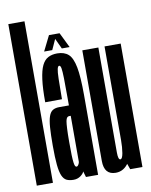

<svg xmlns="http://www.w3.org/2000/svg" viewBox="-88 -850 721 919"><g transform="rotate(-10 273.0 -390.0)"><path d="M16.5 0H95V-785H16.5Z M195.5 3Q205.5 3 213.8 0.2Q222 -2.5 228.8 -7.2Q235.5 -12 240.2 -17.2Q245 -22.5 247 -28.5L255.5 0H314.5V-387.5Q314.5 -476.5 305.5 -523.5Q296.5 -570.5 276.5 -588.5Q256.5 -606.5 222 -606.5Q196.5 -606.5 178 -596.8Q159.5 -587 148 -563.2Q136.5 -539.5 130.8 -496.2Q125 -453 125.5 -386L207 -386.5Q207.5 -450.5 208.2 -485Q209 -519.5 212.2 -533Q215.5 -546.5 221.5 -546.5Q228 -546.5 230.5 -532.5Q233 -518.5 233.8 -484Q234.5 -449.5 234.5 -386.5V-351.5H187.5Q168.5 -351.5 156 -344Q143.5 -336.5 136.8 -317.2Q130 -298 127.5 -263.8Q125 -229.5 125 -175Q125 -117 128.5 -81.8Q132 -46.5 140.2 -28Q148.5 -9.5 162 -3.2Q175.5 3 195.5 3ZM220 -56.5Q216 -56.5 213.2 -61.2Q210.5 -66 208.8 -78.5Q207 -91 206.2 -115Q205.5 -139 205.5 -179Q205.5 -218.5 206.8 -243Q208 -267.5 210.2 -279.8Q212.5 -292 216.8 -296.5Q221 -301 227 -301H234.5V-78.5Q234.5 -74.5 232.2 -69.2Q230 -64 226.8 -60.2Q223.5 -56.5 220 -56.5ZM162.5 -626H202L225 -676.5L248.5 -626H286.5L250.5 -699.5H199Z M470.5 0H530V-600H451.5V-53.5ZM421.5 -600H343.5V-224Q343.5 -129.5 343.5 -62.2Q343.5 5 400 5Q441 5 465.8 -35.2Q490.5 -75.5 490.5 -134L451.5 -145Q451.5 -109.5 446.8 -82Q442 -54.5 432.5 -54.5Q421.5 -54.5 421.5 -90Q421.5 -125.5 421.5 -222Z"/></g></svg>

Font: Anybody UltraCondensed
Style: Regular
Weight: 400
Width: 1
Version: Version 1.113;gftools[0.9.25]